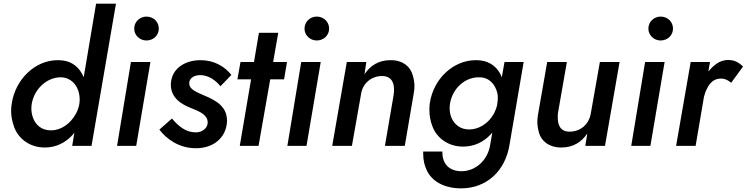

<svg xmlns="http://www.w3.org/2000/svg" viewBox="-20 -800 4095 1053"><path d="M507 -780 439 -376C436 -383 433 -390 429 -397C404 -441 363 -470 300 -470C299 -470 297 -470 296 -470C174 -470 64 -367 44 -230C42 -217 41 -203 41 -191C41 -162 47 -133 58 -102C81 -41 141 9 226 9C287 9 339 -17 379 -61C382 -65 385 -69 388 -73L376 0H482L616 -780ZM154 -230C168 -314 239 -376 312 -376C313 -376 315 -376 316 -376C368 -374 404 -336 414 -285C416 -275 417 -264 417 -253C417 -248 416 -243 416 -237L413 -219C409 -203 403 -188 395 -174C365 -120 313 -85 260 -85C234 -85 213 -92 196 -105C162 -132 152 -173 152 -206C152 -214 153 -222 154 -230Z M716 -643C716 -607 746 -578 783 -578C822 -578 851 -607 851 -643C851 -680 822 -709 783 -709C746 -709 716 -680 716 -643ZM698 -460 622 0H727L805 -460Z M923 -150 854 -89C894 -37 962 13 1055 13C1153 13 1221 -47 1225 -134C1225 -135 1225 -137 1225 -138C1225 -213 1170 -247 1103 -275C1057 -295 1018 -310 1018 -342C1018 -343 1018 -344 1018 -345C1018 -370 1043 -388 1078 -388C1121 -388 1161 -362 1189 -327L1249 -389C1212 -436 1154 -470 1079 -470C998 -470 921 -427 917 -340C917 -339 917 -337 917 -336C917 -263 974 -228 1031 -206C1076 -188 1119 -170 1119 -128C1119 -99 1091 -74 1054 -74C1001 -74 961 -105 923 -150Z M1299 -460 1282 -365H1357L1295 0H1398L1462 -365H1538L1554 -460H1478L1506 -620H1400L1373 -460Z M1650 -643C1650 -607 1680 -578 1717 -578C1756 -578 1785 -607 1785 -643C1785 -680 1756 -709 1717 -709C1680 -709 1650 -680 1650 -643ZM1632 -460 1556 0H1661L1739 -460Z M2139 -280 2091 0H2200L2250 -293C2252 -305 2253 -317 2253 -328C2253 -347 2250 -367 2243 -389C2231 -433 2191 -470 2124 -470C2123 -470 2121 -470 2120 -470C2059 -470 2012 -442 1979 -393L1989 -460H1882L1802 0H1910L1960 -283C1968 -342 2016 -383 2075 -383C2138 -383 2141 -330 2141 -306C2141 -298 2140 -289 2139 -280Z M2301 31C2301 36 2301 40 2301 44C2301 79 2308 110 2323 139C2352 196 2418 233 2509 233C2649 233 2753 137 2775 -10L2852 -460H2747L2732 -376C2729 -383 2726 -391 2722 -398C2697 -442 2654 -470 2593 -470C2592 -470 2590 -470 2589 -470C2468 -470 2357 -370 2337 -233C2335 -220 2335 -208 2335 -196C2335 -167 2340 -136 2352 -106C2375 -45 2436 4 2520 4C2581 4 2633 -21 2673 -65C2675 -68 2677 -70 2680 -73L2669 -10C2657 79 2588 139 2511 139C2437 139 2406 91 2406 36C2406 34 2406 33 2406 31ZM2448 -232C2462 -316 2530 -376 2605 -376C2606 -376 2608 -376 2609 -376C2663 -376 2696 -338 2708 -288C2710 -280 2710 -271 2710 -263C2710 -256 2710 -250 2709 -243L2706 -221C2702 -206 2696 -191 2689 -177C2659 -123 2606 -90 2554 -90C2528 -90 2507 -97 2490 -110C2456 -136 2446 -175 2446 -206C2446 -214 2447 -223 2448 -232Z M3040 -180 3089 -460H2981L2930 -168C2928 -156 2927 -143 2927 -132C2927 -113 2930 -93 2936 -72C2948 -28 2990 9 3059 9C3122 9 3169 -20 3201 -68L3190 0H3298L3378 -460H3270L3220 -177C3210 -119 3165 -78 3103 -78C3043 -78 3039 -131 3039 -158C3039 -165 3039 -173 3040 -180Z M3536 -643C3536 -607 3566 -578 3603 -578C3642 -578 3671 -607 3671 -643C3671 -680 3642 -709 3603 -709C3566 -709 3536 -680 3536 -643ZM3518 -460 3442 0H3547L3625 -460Z M3874 -460H3768L3688 0H3795L3841 -270C3845 -285 3850 -300 3857 -313C3872 -346 3897 -369 3932 -369C3933 -369 3934 -369 3935 -369C3958 -369 3974 -359 3990 -346L4055 -435C4032 -458 4007 -471 3975 -471C3948 -471 3923 -462 3900 -443C3887 -433 3876 -421 3865 -408Z"/></svg>

Font: Jost Medium
Style: Italic
Weight: 500
Italic angle: -5°
Version: Version 3.710